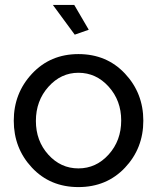

<svg xmlns="http://www.w3.org/2000/svg" viewBox="-20 -751 639 781"><path d="M195 -731H282L341 -630L284 -610ZM299 -531Q414 -531 488.5 -451.5Q563 -372 563 -260Q563 -148 488.5 -69Q414 10 299 10Q184 10 110 -69Q36 -148 36 -260Q36 -372 110.5 -451.5Q185 -531 299 -531ZM473 -261Q473 -342 422 -398.5Q371 -455 299 -455Q228 -455 177 -398Q126 -341 126 -259Q126 -178 176.5 -122Q227 -66 299 -66Q371 -66 422 -122.5Q473 -179 473 -261Z"/></svg>

Font: Raleway-v4020 Medium
Style: Regular
Weight: 500
Designer: Matt McInerney, Pablo Impallari, Rodrigo Fuenzalida
Foundry: Matt McInerney, Pablo Impallari, Rodrigo Fuenzalida
Version: Version 4.020;PS 004.020;hotconv 1.0.88;makeotf.lib2.5.64775